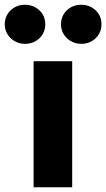

<svg xmlns="http://www.w3.org/2000/svg" viewBox="-91 -786 446 806"><path d="M0 0ZM212 -529V0H50V-529ZM14 -602Q-4 -602 -19.5 -608.5Q-35 -615 -46.5 -626Q-58 -637 -64.5 -652Q-71 -667 -71 -684Q-71 -719 -46.5 -742.5Q-22 -766 14 -766Q49 -766 74 -743Q99 -720 99 -684Q99 -649 74.5 -625.5Q50 -602 14 -602ZM250 -602Q232 -602 216.5 -608.5Q201 -615 189.5 -626Q178 -637 171.5 -652Q165 -667 165 -684Q165 -719 189.5 -742.5Q214 -766 250 -766Q285 -766 310 -743Q335 -720 335 -684Q335 -649 310.5 -625.5Q286 -602 250 -602Z"/></svg>

Font: Rosa Sans Black
Style: Regular
Weight: 900
Designer: Pentagram / MCKL
Foundry: Pentagram / MCKL
Version: Version 1.005;September 16, 2019;FontCreator 11.5.0.2425 64-